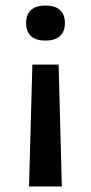

<svg xmlns="http://www.w3.org/2000/svg" viewBox="-20 -511 327 691"><path d="M191 -278.5 202.5 160H84.5L96.5 -278.5ZM143.5 -491Q179 -491 196.2 -474.5Q213.5 -458 213.5 -429V-427Q213.5 -398 196.2 -381.5Q179 -365 143.5 -365Q108.5 -365 91.2 -381.5Q74 -398 74 -427V-429Q74 -458 91.2 -474.5Q108.5 -491 143.5 -491Z"/></svg>

Font: Anek Latin Expanded Medium
Style: Regular
Weight: 500
Width: 7
Designer: Yesha Goshar
Foundry: Ek Type
Version: Version 1.003